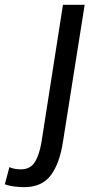

<svg xmlns="http://www.w3.org/2000/svg" viewBox="-125 -556 414 796"><path d="M226 -536 136 32Q122 123 85 171.5Q48 220 -26 220Q-39 220 -62.5 217.5Q-86 215 -105 208L-86 137Q-72 143 -60 144.5Q-48 146 -38 146Q0 146 19 116.5Q38 87 47 33L136 -536Z"/></svg>

Font: Georama Extended
Style: Italic
Weight: 400
Width: 7
Italic angle: -9°
Designer: Jean-Baptiste Levee
Foundry: Production Type
Version: Version 1.000